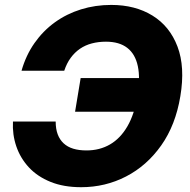

<svg xmlns="http://www.w3.org/2000/svg" viewBox="-20 -758 780 788"><path d="M313 10.3Q241.2 10.3 187.5 -11.5Q133.8 -33.2 98.6 -71Q63.5 -108.9 46.9 -157.5Q30.3 -206.1 33.2 -259.3H208.5Q208.5 -229 216.8 -206.8Q225.1 -184.6 241.2 -169.7Q257.3 -154.8 280.8 -147.7Q304.2 -140.6 335 -140.6Q389.2 -140.6 431.6 -165.3Q474.1 -189.9 502.9 -239.5Q531.7 -289.1 543.9 -363.3Q556.2 -436.5 545.7 -486.3Q535.2 -536.1 502.4 -561.5Q469.7 -586.9 415 -586.9Q383.8 -586.9 356.9 -579.8Q330.1 -572.8 308.3 -557.9Q286.6 -543 270.3 -520.8Q253.9 -498.5 243.7 -467.8H68.4Q86.4 -531.2 121.6 -581.3Q156.7 -631.3 205.1 -666.3Q253.4 -701.2 312.3 -719.5Q371.1 -737.8 436.5 -737.8Q534.7 -737.8 605.7 -694.1Q676.8 -650.4 708.5 -566.7Q740.2 -482.9 720.2 -363.3Q700.7 -244.6 641.6 -161.1Q582.5 -77.6 497.3 -33.7Q412.1 10.3 313 10.3ZM288.1 -299.3 311 -437.5H583.5L560.5 -299.3Z"/></svg>

Font: Inter 20pt ExtraBold
Style: Italic
Weight: 800
Italic angle: -9.3988°
Version: Version 4.001;git-66647c0bb